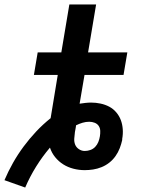

<svg xmlns="http://www.w3.org/2000/svg" viewBox="-55 -755 675 861"><path d="M58 86 -35 53Q-18 13 3.5 -25Q25 -63 51 -98Q77 -133 107 -165Q137 -197 172 -225L204 -419H97L114 -520H220L256 -735H376L340 -520H516L499 -419H324L302 -290Q315 -292 328 -293.5Q341 -295 354 -295Q375 -295 396 -290.5Q417 -286 435 -276.5Q453 -267 466.5 -251Q480 -235 487 -216Q494 -197 495.5 -175.5Q497 -154 493 -132Q493 -131 493 -130Q493 -129 493 -127Q489 -109 482 -90.5Q475 -72 463 -55Q451 -38 435 -25.5Q419 -13 400.5 -5.5Q382 2 363 5Q344 8 325 8Q299 8 274 1.5Q249 -5 228.5 -18Q208 -31 192.5 -50Q177 -69 169 -93Q135 -53 107 -8Q79 37 58 86ZM325 -78Q338 -78 350.5 -82.5Q363 -87 372 -96.5Q381 -106 386 -118.5Q391 -131 393 -144Q395 -156 394.5 -168.5Q394 -181 387.5 -190.5Q381 -200 369.5 -204.5Q358 -209 345 -209Q330 -209 315 -204.5Q300 -200 286 -193L285 -185Q284 -179 283 -173.5Q282 -168 281 -163Q279 -148 278 -133.5Q277 -119 282 -106.5Q287 -94 299 -86Q311 -78 325 -78Z"/></svg>

Font: Iosevka Etoile Oblique
Style: Bold
Weight: 700
Italic angle: -9°
Designer: Belleve Invis
Foundry: Belleve Invis
Version: Version 15.5.2; ttfautohint (v1.8.4)